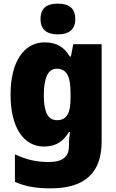

<svg xmlns="http://www.w3.org/2000/svg" viewBox="-20 -889 639 1056"><path d="M298 -869C241 -869 203 -848 203 -784C203 -722 242 -700 298 -700C354 -700 394 -722 394 -784C394 -848 355 -869 298 -869ZM226 -656C113 -656 38 -552 38 -368C38 -186 111 -83 222 -83C291 -83 331 -115 359 -163H365C361 -139 359 -111 359 -92V-83C359 -25 321 2 250 2C177 2 126 -11 62 -40V111C119 137 179 147 259 147C451 147 539 57 539 -110V-646H383L370 -578H364C334 -628 294 -656 226 -656ZM291 -511C350 -511 368 -465 368 -374V-349C368 -267 348 -228 293 -228C245 -228 221 -270 221 -365C221 -462 245 -511 291 -511Z"/></svg>

Font: Noto Sans Kannada UI SemiCondensed Black
Style: Regular
Weight: 900
Width: 4
Designer: Jelle Bosma - Monotype Design Team
Foundry: Monotype Imaging Inc.
Version: Version 2.005